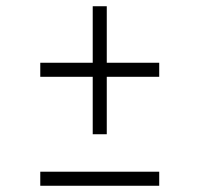

<svg xmlns="http://www.w3.org/2000/svg" viewBox="-20 -594 640 615"><path d="M109 1V-44H490V1ZM277 -164V-348H109V-393H277V-574H322V-393H490V-348H322V-164Z"/></svg>

Font: Red Hat Text VF
Style: Regular
Weight: 300
Designer: Pentagram, MCKL
Foundry: Pentagram, MCKL
Version: Version 1.023